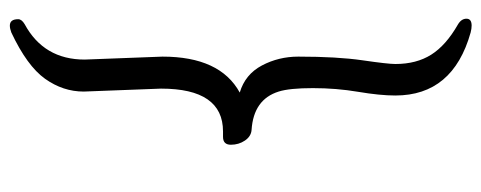

<svg xmlns="http://www.w3.org/2000/svg" viewBox="-314 -505 978 390"><g transform="rotate(-90 175.0 -310.0)"><path d="M318 -779Q331 -779 331 -762Q331 -755 321 -749Q249 -710 249 -627L255 -469Q255 -352 182 -312Q219 -301 237 -267Q255 -233 255 -193Q255 -114 247.5 -62.5Q240 -11 240 4Q240 47 259 77Q278 107 320 131Q332 138 332 148.5Q332 159 318 159Q312 159 304 157Q176 121 176 4Q176 -27 183.5 -71.5Q191 -116 191 -163.5Q191 -211 184 -233Q168 -284 106 -288Q93 -289 84.5 -301.5Q76 -314 76 -330Q76 -346 92 -346H103Q190 -346 190 -472L184 -629Q184 -671 210 -707.5Q236 -744 304 -776Q312 -779 318 -779Z"/></g></svg>

Font: LXGW WenKai Lite
Style: Regular
Weight: 400
Designer: LXGW / Fontworks Inc.
Foundry: LXGW / Fontworks Inc.
Version: Version 1.511; March 25, 2025